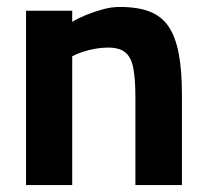

<svg xmlns="http://www.w3.org/2000/svg" viewBox="-20 -533 593 553"><path d="M55 0V-502H188V-470Q204 -480 227 -489.5Q250 -499 275.5 -506Q301 -513 325 -513Q377 -513 411.5 -499.5Q446 -486 466 -456Q486 -426 495 -377.5Q504 -329 504 -260V0H370V-253Q370 -305 364 -336.5Q358 -368 341 -382Q324 -396 291 -396Q273 -396 253.5 -392.5Q234 -389 216.5 -383Q199 -377 188 -371V0Z"/></svg>

Font: Cairo Play
Style: Bold
Weight: 700
Version: Version 3.119